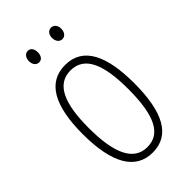

<svg xmlns="http://www.w3.org/2000/svg" viewBox="-219 -836 850 850"><g transform="rotate(-45 206.0 -411.0)"><path d="M105 -730C105 -709 116 -694 134 -694C150 -694 161 -708 161 -730C161 -752 150 -766 134 -766C116 -766 105 -750 105 -730ZM250 -731C250 -709 262 -694 279 -694C296 -694 308 -709 308 -731C308 -753 295 -766 279 -766C262 -766 250 -751 250 -731ZM366 -331C366 -503 319 -605 206 -605C97 -605 45 -510 45 -333C45 -150 100 -56 207 -56C314 -56 366 -148 366 -331ZM83 -333C83 -487 119 -571 206 -571C296 -571 329 -482 329 -332C329 -167 291 -90 207 -90C122 -90 83 -174 83 -333Z"/></g></svg>

Font: Noto Sans Malayalam UI ExtraCondensed ExtraLight
Style: Regular
Weight: 200
Width: 2
Designer: Jelle Bosma - Monotype Design Team
Foundry: Monotype Imaging Inc.
Version: Version 2.104